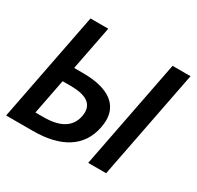

<svg xmlns="http://www.w3.org/2000/svg" viewBox="-125 -689 854 832"><g transform="rotate(30 301.5 -273.5)"><path d="M-2.4 0H130.9C270 0 358.9 -52.7 379.9 -162.1C382.3 -175.3 383.8 -187 383.8 -199.2C383.8 -271 331.1 -325.7 194.3 -325.7H149.9L192.9 -546.9H104ZM408.2 0H498L604.5 -546.9H514.6ZM101.1 -74.7 135.3 -251H175.8C250.5 -251 286.6 -228 286.6 -182.6C286.6 -177.2 286.1 -170.4 284.7 -163.1C273.4 -104 225.6 -74.7 141.6 -74.7Z"/></g></svg>

Font: Hack
Style: Oblique
Weight: 400
Italic angle: -12°
Monospace: yes
Designer: Christopher Simpkins
Foundry: Christopher Simpkins
Version: Version 2.010